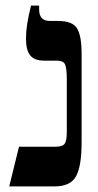

<svg xmlns="http://www.w3.org/2000/svg" viewBox="-20 -667 352 687"><path d="M13 0 48 -142H179Q204 -142 211.5 -153Q219 -164 219 -193V-384Q219 -422 213 -436Q207 -450 184 -450H138Q103 -450 88 -469Q73 -488 73 -528Q73 -553 77 -579.5Q81 -606 91 -647H120V-633Q120 -592 159 -592H188Q240 -592 256 -565Q272 -538 272 -475V-157Q272 -74 252.5 -37Q233 0 175 0Z"/></svg>

Font: Noto Serif Hebrew Condensed
Style: Bold
Weight: 700
Width: 3
Designer: Monotype Design Team
Foundry: Monotype Imaging Inc.
Version: Version 2.004; ttfautohint (v1.8.4.7-5d5b)